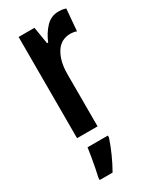

<svg xmlns="http://www.w3.org/2000/svg" viewBox="-198 -612 732 892"><g transform="rotate(-30 167.5 -166.0)"><path d="M282 -553Q290 -553 299.5 -552Q309 -551 321 -547L311 -430Q304 -433 294.5 -434.5Q285 -436 279 -436Q227 -436 200 -392.5Q173 -349 173 -280V0H63V-543H148L163 -452H169Q186 -494 214 -523.5Q242 -553 282 -553ZM193 71Q181 108 163 148Q145 188 126 221H57V209Q61 191 66.5 164.5Q72 138 76.5 110Q81 82 84 61H193Z"/></g></svg>

Font: Noto Sans Gurmukhi ExtraCondensed SemiBold
Style: Regular
Weight: 600
Width: 2
Designer: Jelle Bosma - Monotype Design Team
Foundry: Monotype Imaging Inc.
Version: Version 2.004; ttfautohint (v1.8.4.7-5d5b)